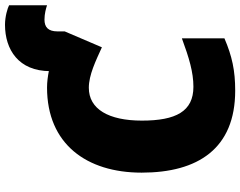

<svg xmlns="http://www.w3.org/2000/svg" viewBox="-114 -814 938 749"><g transform="rotate(-90 354.5 -439.0)"><path d="M633 -888C536 -888 452 -835 452 -712V-717C431 -721 410 -724 388 -724C168 -724 56 -570 56 -355C56 -135 150 10 376 10C454 10 510 -2 580 -32V-198C504 -170 448 -153 391 -153C295 -153 259 -221 259 -354C259 -484 304 -561 387 -561C437 -561 492 -534 545 -510L607 -655V-683C607 -720 624 -734 653 -734C676 -734 697 -728 709 -724V-872C698 -878 665 -888 633 -888Z"/></g></svg>

Font: Noto Sans UI Black
Style: Regular
Weight: 900
Designer: Monotype Design Team
Foundry: Monotype Imaging Inc.
Version: Version 1.901